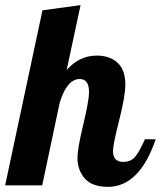

<svg xmlns="http://www.w3.org/2000/svg" viewBox="-41 -720 625 746"><path d="M-21 0 124 -680 272 -700 218 -448Q267 -504 335 -504Q386 -504 416 -476Q446 -448 446 -391Q446 -347 422 -252.5Q398 -158 398 -133Q398 -91 438 -91Q468 -91 485 -112Q502 -133 522 -179H564Q501 6 378 6Q317 6 288.5 -26.5Q260 -59 260 -107Q260 -142 282.5 -236Q305 -330 305 -362Q305 -413 269 -413Q219 -413 191 -321L123 0Z"/></svg>

Font: Lobster Two
Style: Bold Italic
Weight: 700
Designer: Pablo Impallari
Foundry: Pablo Impallari. www.impallari.com
Version: Version 1.006